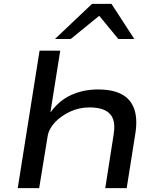

<svg xmlns="http://www.w3.org/2000/svg" viewBox="-20 -965 817 985"><path d="M71 0 183 -705H289L239 -391H241Q284 -450 346 -478Q408 -506 483 -506Q558 -506 604 -481.5Q650 -457 668 -407.5Q686 -358 675 -284L630 0H520L563 -275Q571 -325 560 -354.5Q549 -384 519 -399Q489 -414 439 -414Q386 -414 339 -392Q292 -370 261 -336.5Q230 -303 224 -264L181 0ZM262 -765 452 -945H552L669 -765H587L489 -884L343 -765Z"/></svg>

Font: Nunito Sans 7pt Expanded Medium
Style: Italic
Weight: 500
Width: 7
Italic angle: -9°
Designer: Vernon Adams
Foundry: Vernon Adams
Version: Version 3.101;gftools[0.9.27]